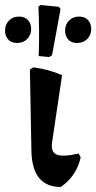

<svg xmlns="http://www.w3.org/2000/svg" viewBox="-58 -735 383 764"><path d="M184 9Q70 9 67 -134L61 -458L74 -467Q105 -463 133 -455.5Q161 -448 189 -436L149 -167Q144 -129 168.5 -119.5Q193 -110 255 -124L263 -109Q247 -35 184 9ZM138 -508 96 -512Q98 -562 97.5 -611Q97 -660 95 -709L103 -715L176 -708L183 -699L149 -515ZM10 -564Q-14 -564 -26 -578.5Q-38 -593 -38 -613Q-38 -637 -22.5 -653Q-7 -669 17 -669Q41 -669 53.5 -655Q66 -641 66 -620Q66 -596 50.5 -580Q35 -564 10 -564ZM249 -564Q225 -564 213 -578.5Q201 -593 201 -613Q201 -637 216.5 -653Q232 -669 256 -669Q280 -669 292.5 -655Q305 -641 305 -620Q305 -596 289.5 -580Q274 -564 249 -564Z"/></svg>

Font: Alegreya SemiBold
Style: Regular
Weight: 600
Designer: Juan Pablo del Peral
Foundry: Huerta Tipografica
Version: Version 2.009